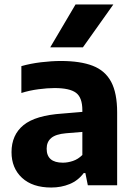

<svg xmlns="http://www.w3.org/2000/svg" viewBox="-20 -828 598 858"><path d="M209 10Q125 10 78.2 -33.5Q31.5 -77 31.5 -148Q31.5 -225 85 -268.8Q138.5 -312.5 259 -320.5L348 -328V-335.5Q348 -392 319.8 -413.2Q291.5 -434.5 223.5 -434.5Q192 -434.5 152 -429.2Q112 -424 75.5 -412.5V-532.5Q115.5 -544 163.2 -549.8Q211 -555.5 252 -555.5Q339 -555.5 394.5 -534Q450 -512.5 476.8 -462.2Q503.5 -412 503.5 -325.5V0H372.5L361.5 -54.5H354Q329 -21 291.2 -5.5Q253.5 10 209 10ZM188.5 -163.5Q188.5 -101 261 -101Q283 -101 306 -108.8Q329 -116.5 348 -135.5V-238.5L275 -232.5Q229 -228.5 208.8 -211.2Q188.5 -194 188.5 -163.5ZM204.5 -616.5 317.5 -808H486.5L350.5 -616.5Z"/></svg>

Font: Encode Sans
Style: Bold
Weight: 700
Designer: Multiple Designers
Foundry: Impallari Type
Version: Version 3.002; ttfautohint (v1.8.3) -l 8 -r 50 -G 200 -x 14 